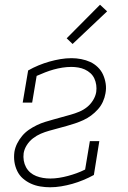

<svg xmlns="http://www.w3.org/2000/svg" viewBox="-20 -784 540 812"><path d="M192 8Q171 8 150 4.5Q129 1 110.5 -7.5Q92 -16 77 -29Q62 -42 53 -60.5Q44 -79 41 -99.5Q38 -120 41 -142Q44 -160 52.5 -177Q61 -194 73.5 -209Q86 -224 102 -235Q118 -246 135.5 -254.5Q153 -263 171 -268.5Q189 -274 207 -279Q225 -284 243 -289Q261 -294 279 -299Q297 -304 315 -311.5Q333 -319 348 -331Q363 -343 373.5 -360Q384 -377 387 -395Q389 -410 387 -424.5Q385 -439 379 -452Q373 -465 362.5 -474.5Q352 -484 339 -490Q326 -496 311 -498.5Q296 -501 282 -501Q263 -501 244 -498Q225 -495 207 -490Q189 -485 171 -478Q153 -471 135 -463L116 -350H76L99 -486Q120 -498 143 -507.5Q166 -517 189 -523.5Q212 -530 235.5 -534Q259 -538 283 -538Q303 -538 323.5 -534Q344 -530 361.5 -522Q379 -514 393.5 -500Q408 -486 416 -468Q424 -450 427 -430Q430 -410 426 -389Q423 -371 415 -353.5Q407 -336 394 -321.5Q381 -307 365.5 -295.5Q350 -284 332.5 -276Q315 -268 297 -262Q279 -256 261 -251Q243 -246 224.5 -241Q206 -236 188 -231Q170 -226 152.5 -218.5Q135 -211 119.5 -199Q104 -187 93.5 -170.5Q83 -154 80 -136Q78 -120 80.5 -105Q83 -90 90 -77Q97 -64 108 -54.5Q119 -45 133 -39.5Q147 -34 162 -31.5Q177 -29 193 -29Q211 -29 230 -32Q249 -35 267.5 -40Q286 -45 304 -51.5Q322 -58 340 -67L360 -187H400L377 -44Q355 -32 332 -22.5Q309 -13 286 -6.5Q263 0 239 4Q215 8 192 8ZM287 -598 262 -622 403 -764 433 -736Z"/></svg>

Font: Iosevka Slab Extralight
Style: Italic
Weight: 200
Italic angle: -9°
Monospace: yes
Designer: Belleve Invis
Foundry: Belleve Invis
Version: Version 11.1.1; ttfautohint (v1.8.3)